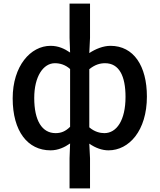

<svg xmlns="http://www.w3.org/2000/svg" viewBox="-20 -817 881 1060"><path d="M364 223H477V57L473 -24C507 0 544 13 579 13C692 13 791 -95 791 -284C791 -453 718 -564 590 -564C550 -564 508 -547 473 -524L477 -608V-797H364V-608L367 -527C336 -548 303 -564 259 -564C149 -564 50 -453 50 -274C50 -92 133 13 259 13C301 13 337 -4 367 -25L364 57ZM287 -82C212 -82 169 -151 169 -276C169 -395 219 -468 283 -468C311 -468 340 -460 367 -436V-117C341 -91 316 -82 287 -82ZM556 -82C533 -82 502 -89 473 -114V-435C504 -460 532 -468 560 -468C638 -468 673 -397 673 -282C673 -153 624 -82 556 -82Z"/></svg>

Font: Noto Sans CJK KR Medium
Style: Regular
Weight: 500
Designer: Ryoko NISHIZUKA (kana & ideographs); Paul D. Hunt (Latin, Greek & Cyrillic); Wenlong ZHANG (bopomofo); Sandoll Communica
Foundry: Adobe Systems Incorporated
Version: Version 1.004;PS 1.004;hotconv 1.0.82;makeotf.lib2.5.63406